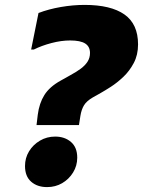

<svg xmlns="http://www.w3.org/2000/svg" viewBox="-20 -752 583 783"><path d="M134 -284Q140 -331 161 -364.5Q182 -398 227 -423L268 -446Q292 -459 309.5 -472Q327 -485 337 -500.5Q347 -516 347 -536Q347 -562 327.5 -574.5Q308 -587 266 -587Q230 -587 190 -576.5Q150 -566 118 -550H107L137 -699Q179 -715 228.5 -723.5Q278 -732 325 -732Q432 -732 487.5 -693Q543 -654 543 -571Q543 -528 525.5 -495Q508 -462 482.5 -438Q457 -414 432 -398Q407 -382 391 -373L359 -355Q333 -340 322.5 -322.5Q312 -305 308 -280L302 -242H129ZM82 -75Q82 -108 98.5 -135Q115 -162 143 -178.5Q171 -195 205 -195Q244 -195 269.5 -173Q295 -151 295 -109Q295 -76 278 -48.5Q261 -21 233.5 -5Q206 11 172 11Q132 11 107 -11Q82 -33 82 -75Z"/></svg>

Font: Kufam ExtraBold
Style: Italic
Weight: 800
Italic angle: -11°
Designer: Artur Schmal
Foundry: Original Type
Version: Version 1.301; ttfautohint (v1.8.3)